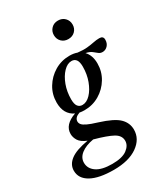

<svg xmlns="http://www.w3.org/2000/svg" viewBox="-281 -751 979 1116"><g transform="rotate(-30 209.0 -193.0)"><path d="M144.5 265Q45.5 265 -7.8 235.5Q-61 206 -61 153Q-61 112 -23.8 83.8Q13.5 55.5 95.5 41.5Q56.5 25.5 43 3.5Q29.5 -18.5 29.5 -41.5Q29.5 -103 111.5 -132Q50.5 -160.5 50.5 -240Q50.5 -294.5 77.8 -339.5Q105 -384.5 150.5 -411.8Q196 -439 251 -439Q278.5 -439 301 -431Q338.5 -426.5 365 -429.2Q391.5 -432 412 -436.2Q432.5 -440.5 452 -440.5Q478.5 -440.5 478.5 -416Q478.5 -391.5 464 -376.2Q449.5 -361 429.5 -361Q414 -361 403.2 -370.2Q392.5 -379.5 378.5 -390Q364.5 -400.5 339.5 -405.5Q370 -374 370 -319Q370 -265 342.8 -219.8Q315.5 -174.5 270 -147.5Q224.5 -120.5 169.5 -120.5Q152 -120.5 136.5 -123.5Q100 -110.5 100 -84Q100 -73.5 107.5 -63.8Q115 -54 136.8 -43.5Q158.5 -33 201.5 -20Q294.5 9 328 42Q361.5 75 361.5 120Q361.5 183 303.2 224Q245 265 144.5 265ZM174.5 -153Q203 -153 228.8 -180Q254.5 -207 270.8 -250.8Q287 -294.5 287 -345Q287 -377.5 276.2 -392Q265.5 -406.5 245.5 -406.5Q217.5 -406.5 191.5 -379.5Q165.5 -352.5 149.2 -308.8Q133 -265 133 -214.5Q133 -182 144 -167.5Q155 -153 174.5 -153ZM13 142.5Q13 181.5 48.2 206Q83.5 230.5 153 230.5Q220.5 230.5 252.8 206.5Q285 182.5 285 151Q285 115 247.2 94.5Q209.5 74 127.5 51.5H127Q73.5 61 43.2 84.8Q13 108.5 13 142.5ZM295 -525.5Q267.5 -525.5 250 -543.2Q232.5 -561 232.5 -587.5Q232.5 -613.5 250 -631.5Q267.5 -649.5 295 -649.5Q323 -649.5 340.5 -631.5Q358 -613.5 358 -587.5Q358 -561 340.5 -543.2Q323 -525.5 295 -525.5Z"/></g></svg>

Font: Newsreader Text Medium
Style: Italic
Weight: 500
Italic angle: -17°
Designer: Hugues Gentile
Foundry: Production Type
Version: Version 1.001